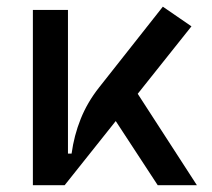

<svg xmlns="http://www.w3.org/2000/svg" viewBox="-20 -547 626 567"><path d="M77.1 0V-517.6H180.7V-93.3H191.4Q198.7 -147 218.3 -195.8Q237.8 -244.6 272.5 -288.6L460.9 -527.3L545.4 -469.2L386.7 -270L561.5 0H445.8L321.8 -189.5L170.9 0Z"/></svg>

Font: CaskaydiaCove NFP
Style: Regular
Weight: 400
Designer: Aaron Bell
Foundry: Saja Typeworks
Version: Version 2111.001; VTT 6.35;Nerd Fonts 3.1.1